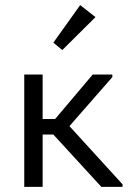

<svg xmlns="http://www.w3.org/2000/svg" viewBox="-20 -732 505 752"><path d="M420 -430 252 -238 460 -10V0H377L189 -205H147V0H75V-440H147V-266H196L343 -440H420ZM189 -565 294 -712 354 -665 224 -536Z"/></svg>

Font: Tilda Sans
Style: Regular
Weight: 400
Designer: ParaType Ltd
Foundry: ParaType Ltd
Version: Version 1.002W